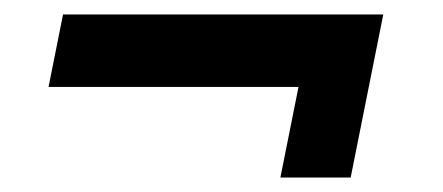

<svg xmlns="http://www.w3.org/2000/svg" viewBox="-20 -369 611 265"><path d="M509 -349 464 -124H367L392 -249H47L67 -349Z"/></svg>

Font: Piazzolla SC
Style: Bold Italic
Weight: 700
Italic angle: -11.3°
Designer: Juan Pablo del Peral
Foundry: Huerta Tipografica
Version: Version 1.330